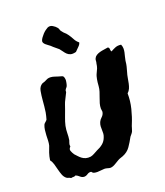

<svg xmlns="http://www.w3.org/2000/svg" viewBox="-143 -849 842 977"><g transform="rotate(-20 278.0 -360.5)"><path d="M481.4 -548.8Q489.3 -546.9 489.3 -537.6Q489.3 -528.3 493.2 -523.4Q502.9 -529.3 517.6 -535.6Q532.2 -542 550.8 -539.1Q555.7 -527.3 555.7 -517.1Q555.7 -506.8 553.7 -497.1Q551.8 -487.3 548.8 -477.1Q545.9 -466.8 543.9 -455.1Q542 -435.5 539.1 -424.8Q536.1 -414.1 532.2 -399.4Q527.3 -383.8 524.9 -368.7Q522.5 -353.5 519.5 -339.8Q516.6 -326.2 511.7 -314.9Q506.8 -303.7 497.1 -294.9Q498 -254.9 487.8 -213.9Q477.5 -172.9 463.9 -140.6Q460 -131.8 457.5 -122.1Q455.1 -112.3 452.1 -105.5Q449.2 -99.6 444.8 -94.2Q440.4 -88.9 435.5 -83Q421.9 -57.6 406.7 -35.6Q391.6 -13.7 364.3 -2.9Q356.4 0 350.1 2Q343.8 3.9 336.9 7.8Q328.1 12.7 314 21.5Q299.8 30.3 287.1 31.2Q280.3 31.2 271.5 28.3Q262.7 25.4 254.9 25.4Q246.1 25.4 235.8 26.9Q225.6 28.3 216.3 28.3Q207 28.3 199.2 26.4Q191.4 24.4 186.5 16.6Q174.8 14.6 165 21.5Q155.3 28.3 144.5 28.3Q132.8 27.3 124.5 19.5Q116.2 11.7 105.5 6.8Q98.6 10.7 92.8 10.3Q86.9 9.8 80.1 11.7Q74.2 7.8 68.4 6.3Q62.5 4.9 56.6 1Q45.9 -7.8 40.5 -22Q35.2 -36.1 31.2 -52.2Q27.3 -68.4 22.9 -83.5Q18.6 -98.6 9.8 -109.4Q12.7 -129.9 18.6 -147.5Q24.4 -165 31.2 -181.6Q34.2 -193.4 34.7 -207.5Q35.2 -221.7 35.6 -235.8Q36.1 -250 38.1 -264.2Q40 -278.3 44.9 -290Q46.9 -294.9 53.7 -300.3Q60.5 -305.7 63.5 -310.5Q66.4 -318.4 68.4 -328.6Q70.3 -338.9 72.3 -346.7Q74.2 -359.4 76.2 -377.9Q78.1 -396.5 79.1 -410.2Q81.1 -435.5 85.4 -458.5Q89.8 -481.4 107.4 -491.2Q122.1 -495.1 134.3 -502Q146.5 -508.8 167 -504.9Q171.9 -503.9 179.2 -501.5Q186.5 -499 192.4 -497.1Q206.1 -493.2 214.4 -490.7Q222.7 -488.3 224.6 -471.7Q225.6 -466.8 223.6 -455.6Q221.7 -444.3 218.8 -436.5Q216.8 -431.6 212.9 -427.7Q209 -423.8 207 -418.9Q205.1 -416 205.6 -412.1Q206.1 -408.2 204.1 -405.3Q202.1 -400.4 196.3 -389.6Q190.4 -378.9 188.5 -374Q182.6 -363.3 178.7 -351.6Q174.8 -339.8 169.9 -326.2Q164.1 -309.6 156.2 -289.1Q148.4 -268.6 143.6 -248Q139.6 -227.5 139.6 -209.5Q139.6 -191.4 136.7 -172.9Q134.8 -165 131.8 -158.2Q128.9 -151.4 130.9 -140.6Q120.1 -129.9 124 -119.1Q127.9 -108.4 135.7 -96.7Q141.6 -90.8 148.4 -83Q155.3 -75.2 164.1 -68.4Q172.9 -61.5 184.6 -58.1Q196.3 -54.7 210.9 -56.6Q220.7 -58.6 231.4 -64.5Q242.2 -70.3 251 -75.2Q270.5 -83 285.2 -95.2Q299.8 -107.4 306.6 -127Q310.5 -136.7 311 -146Q311.5 -155.3 311 -164.6Q310.5 -173.8 311 -184.1Q311.5 -194.3 316.4 -206.1Q321.3 -216.8 331.1 -225.6Q340.8 -234.4 343.8 -246.1Q345.7 -252 344.2 -257.3Q342.8 -262.7 342.8 -268.6Q342.8 -282.2 346.7 -295.9Q350.6 -309.6 356 -323.7Q361.3 -337.9 365.7 -351.6Q370.1 -365.2 371.1 -378.9Q372.1 -391.6 373 -400.4Q374 -409.2 375.5 -416.5Q377 -423.8 378.9 -431.2Q380.9 -438.5 385.7 -448.2Q390.6 -457 394.5 -467.3Q398.4 -477.5 400.4 -493.2Q402.3 -498 402.3 -505.4Q402.3 -512.7 405.3 -518.6Q409.2 -527.3 418 -532.7Q426.8 -538.1 437.5 -541Q448.2 -543.9 460 -545.4Q471.7 -546.9 481.4 -548.8ZM322.3 -583Q303.7 -578.1 292.5 -581.5Q281.2 -585 273.9 -592.3Q266.6 -599.6 260.7 -608.4Q254.9 -617.2 248 -625Q238.3 -633.8 230.5 -639.6Q222.7 -645.5 211.9 -656.2Q207 -660.2 200.7 -664.6Q194.3 -668.9 189 -673.8Q183.6 -678.7 180.7 -684.1Q177.7 -689.5 179.7 -695.3Q181.6 -702.1 187.5 -710.4Q193.4 -718.8 200.7 -726.6Q208 -734.4 215.8 -740.2Q223.6 -746.1 229.5 -749Q243.2 -754.9 256.3 -747.1Q269.5 -739.3 276.4 -730.5Q281.2 -725.6 282.7 -718.8Q284.2 -711.9 289.1 -707Q296.9 -696.3 302.2 -692.4Q307.6 -688.5 315.4 -677.7Q326.2 -663.1 333.5 -648.4Q340.8 -633.8 354.5 -623Q352.5 -612.3 341.3 -602.1Q330.1 -591.8 322.3 -583Z"/></g></svg>

Font: Trade Winds
Style: Regular
Weight: 400
Designer: Squid
Foundry: Font Diner, Inc DBA Sideshow
Version: Version 1.000